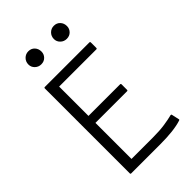

<svg xmlns="http://www.w3.org/2000/svg" viewBox="-266 -1079 1092 1092"><g transform="rotate(-45 280.0 -532.5)"><path d="M105 -86V-769Q105 -775 111 -775H469Q475 -775 475 -769V-725Q475 -719 469 -719H170V-483H424Q430 -483 430 -477V-433Q430 -427 424 -427H170V-137H342Q397 -137 437 -143Q477 -149 503 -156Q509 -157 510 -152L520 -107Q522 -102 516 -100Q456 -80 342 -80H111Q105 -80 105 -86ZM188 -880Q166 -880 150.5 -895Q135 -910 135 -931Q135 -954 150.5 -969.5Q166 -985 188 -985Q211 -985 225.5 -969.5Q240 -954 240 -931Q240 -910 225.5 -895Q211 -880 188 -880ZM393 -880Q371 -880 355.5 -895Q340 -910 340 -931Q340 -954 355.5 -969.5Q371 -985 393 -985Q416 -985 430.5 -969.5Q445 -954 445 -931Q445 -910 430.5 -895Q416 -880 393 -880Z"/></g></svg>

Font: Gowun Dodum
Style: Regular
Weight: 400
Designer: Yanghee Ryu
Foundry: Yanghee Ryu
Version: Version 2.000